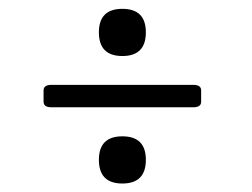

<svg xmlns="http://www.w3.org/2000/svg" viewBox="-20 -528 577 439"><path d="M313.5 -162.6Q313.5 -108.4 259.8 -108.4Q206.1 -108.4 206.1 -162.6Q206.1 -216.3 259.8 -216.3Q313.5 -216.3 313.5 -162.6ZM97.7 -334H421.9Q439.9 -334 439.9 -321.3V-295.4Q439.9 -282.7 421.9 -282.7H97.7Q79.6 -282.7 79.6 -295.4V-321.3Q79.6 -334 97.7 -334ZM313.5 -454.1Q313.5 -399.9 259.8 -399.9Q206.1 -399.9 206.1 -454.1Q206.1 -507.8 259.8 -507.8Q313.5 -507.8 313.5 -454.1Z"/></svg>

Font: Caudex
Style: Regular
Weight: 400
Version: Version 1.04